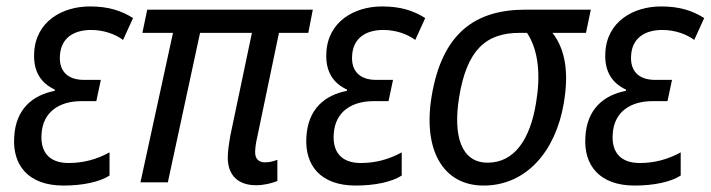

<svg xmlns="http://www.w3.org/2000/svg" viewBox="-20 -566 2206 596"><path d="M177 10C236 10 289 -1 320 -21V-93C280 -71 238 -60 193 -60C131 -60 105 -96 109 -150C113 -220 166 -252 232 -252H279L293 -318H241C187 -318 163 -348 166 -393C169 -449 210 -473 263 -473C302 -473 338 -460 362 -442L393 -510C356 -533 317 -546 259 -546C173 -546 90 -499 86 -401C83 -342 109 -307 150 -288V-284C82 -271 28 -228 24 -139C19 -54 67 10 177 10Z M775 9C799 9 823 3 841 -4V-70C831 -66 817 -62 803 -62C783 -62 772 -73 772 -93C772 -105 774 -121 778 -138L846 -464H937L951 -536H437L422 -464H517L416 0H501L601 -464H762L695 -145C690 -116 687 -94 687 -77C687 -22 719 9 775 9Z M1084 10C1143 10 1196 -1 1227 -21V-93C1187 -71 1145 -60 1100 -60C1038 -60 1012 -96 1016 -150C1020 -220 1073 -252 1139 -252H1186L1200 -318H1148C1094 -318 1070 -348 1073 -393C1076 -449 1117 -473 1170 -473C1209 -473 1245 -460 1269 -442L1300 -510C1263 -533 1224 -546 1166 -546C1080 -546 997 -499 993 -401C990 -342 1016 -307 1057 -288V-284C989 -271 935 -228 931 -139C926 -54 974 10 1084 10Z M1481 10C1615 10 1705 -98 1730 -245C1746 -339 1736 -411 1695 -464H1799L1814 -536H1611C1457 -536 1353 -465 1320 -268C1292 -101 1355 10 1481 10ZM1494 -61C1412 -61 1386 -143 1405 -263C1429 -412 1489 -464 1593 -464H1616C1653 -408 1658 -329 1644 -247C1626 -134 1577 -61 1494 -61Z M1950 10C2009 10 2062 -1 2093 -21V-93C2053 -71 2011 -60 1966 -60C1904 -60 1878 -96 1882 -150C1886 -220 1939 -252 2005 -252H2052L2066 -318H2014C1960 -318 1936 -348 1939 -393C1942 -449 1983 -473 2036 -473C2075 -473 2111 -460 2135 -442L2166 -510C2129 -533 2090 -546 2032 -546C1946 -546 1863 -499 1859 -401C1856 -342 1882 -307 1923 -288V-284C1855 -271 1801 -228 1797 -139C1792 -54 1840 10 1950 10Z"/></svg>

Font: Noto Sans SemiCondensed
Style: Italic
Weight: 400
Width: 4
Italic angle: -12°
Designer: Monotype Design Team
Foundry: Monotype Imaging Inc.
Version: Version 2.013